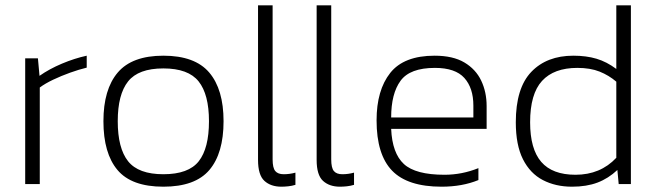

<svg xmlns="http://www.w3.org/2000/svg" viewBox="-20 -694 2474 724"><path d="M75 0V-474H123L129 -408Q166 -434 213.5 -454Q261 -474 307 -484V-439Q278 -432 244.5 -420Q211 -408 180.5 -393.5Q150 -379 130 -364V0Z M596 10Q476 10 423 -53Q370 -116 370 -237Q370 -357 424 -420.5Q478 -484 596 -484Q715 -484 769 -420.5Q823 -357 823 -237Q823 -116 769.5 -53Q716 10 596 10ZM596 -37Q691 -37 729.5 -86Q768 -135 768 -237Q768 -338 729 -387Q690 -436 596 -436Q502 -436 463 -387Q424 -338 424 -237Q424 -135 463 -86Q502 -37 596 -37Z M1041 10Q1001 10 977 -12Q953 -34 953 -91V-674H1008V-93Q1008 -61 1018 -49Q1028 -37 1050 -37Q1072 -37 1094 -43V3Q1081 7 1067 8.5Q1053 10 1041 10Z M1262 10Q1222 10 1198 -12Q1174 -34 1174 -91V-674H1229V-93Q1229 -61 1239 -49Q1249 -37 1271 -37Q1293 -37 1315 -43V3Q1302 7 1288 8.5Q1274 10 1262 10Z M1645 10Q1517 10 1458.5 -50.5Q1400 -111 1400 -240Q1400 -354 1451.5 -419Q1503 -484 1619 -484Q1688 -484 1731 -458.5Q1774 -433 1794.5 -390Q1815 -347 1815 -294V-208H1455Q1459 -116 1503 -75.5Q1547 -35 1656 -35Q1722 -35 1784 -60V-15Q1723 10 1645 10ZM1455 -251H1765V-296Q1765 -362 1731 -400Q1697 -438 1620 -438Q1526 -438 1490.5 -389.5Q1455 -341 1455 -251Z M2137 10Q2075 10 2027 -15Q1979 -40 1952 -93.5Q1925 -147 1925 -233Q1925 -362 1983.5 -423Q2042 -484 2142 -484Q2191 -484 2229.5 -472.5Q2268 -461 2304 -434V-674H2359V0H2313L2308 -53Q2274 -21 2233 -5.5Q2192 10 2137 10ZM2150 -35Q2244 -35 2304 -99V-386Q2276 -410 2241 -424Q2206 -438 2157 -438Q2069 -438 2024 -389Q1979 -340 1979 -233Q1979 -132 2021 -83.5Q2063 -35 2150 -35Z"/></svg>

Font: Kanit ExtraLight
Style: Regular
Weight: 275
Designer: Katatrad Team
Foundry: CadsonDemak
Version: Version 2.000; ttfautohint (v1.8.3)